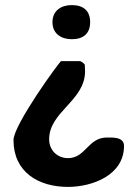

<svg xmlns="http://www.w3.org/2000/svg" viewBox="-20 -547 537 754"><path d="M33 3C33 129 131 187 247 187C341 187 467 142 467 26C467 -9 425 -7 400 -7C325 -7 317 74 247 74C205 74 173 43 173 0C173 -109 314 -151 314 -267C314 -271 313 -289 313 -293C310 -298 299 -307 293 -307H220C215 -307 33 -57 33 3ZM186 -460C186 -415 220 -393 262 -393C306 -393 334 -414 334 -460C334 -506 306 -527 262 -527C220 -527 186 -505 186 -460Z"/></svg>

Font: Asimov Print
Style: C
Weight: 500
Designer: Google
Version: Version 2.000980: 2014